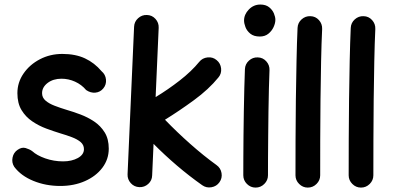

<svg xmlns="http://www.w3.org/2000/svg" viewBox="-20 -787 1765 862"><path d="M443.8 -390.1Q429.7 -373 408.2 -371.1Q386.7 -369.1 366.7 -382.8Q346.2 -407.2 316.9 -420.4Q287.6 -433.6 255.9 -433.6Q218.8 -433.6 193.8 -414.6Q168.9 -395.5 168.9 -368.7Q168.9 -348.6 184.6 -335.2Q200.2 -321.8 225.1 -312.3Q250 -302.7 277.3 -294.4Q307.6 -285.6 340.8 -273.2Q374 -260.7 402.8 -241.5Q431.6 -222.2 450 -192.6Q468.3 -163.1 468.3 -119.6Q468.3 -71.8 439.5 -33.7Q410.6 4.4 361.3 26.1Q312 47.9 250.5 47.9Q185.5 47.9 129.9 25.1Q74.2 2.4 43.9 -38.1Q31.7 -57.1 36.4 -79.8Q41 -102.5 59.6 -114.7Q78.1 -127.4 95.2 -122.3Q112.3 -117.2 124 -108.9Q145 -89.4 183.3 -75.9Q221.7 -62.5 263.2 -62.5Q302.2 -62.5 329.6 -77.6Q356.9 -92.8 356.9 -117.2Q356.9 -136.7 341.8 -149.4Q326.7 -162.1 302.7 -171.1Q278.8 -180.2 252 -188Q221.7 -197.3 188 -209.7Q154.3 -222.2 124.8 -242.2Q95.2 -262.2 76.7 -292.7Q58.1 -323.2 58.1 -368.7Q58.1 -417 85.7 -457Q113.3 -497.1 159.2 -521Q205.1 -544.9 259.8 -544.9Q318.8 -544.9 361.6 -524.9Q404.3 -504.9 436 -467.3Q453.6 -452.6 455.8 -429.9Q458 -407.2 443.8 -390.1Z M965.3 31.2Q952.1 49.8 929.2 53.7Q906.2 57.6 887.7 44.4Q829.6 3.4 774.4 -43.7Q719.2 -90.8 669.4 -141.1L663.1 0.5Q662.6 23.4 645.5 38.8Q628.4 54.2 605.5 53.2Q582.5 52.2 567.1 35.2Q551.8 18.1 552.7 -4.4L582 -667Q583 -689.9 600.1 -705.3Q617.2 -720.7 639.6 -719.7Q662.6 -719.2 678 -702.1Q693.4 -685.1 692.4 -662.1L678.7 -351.1Q734.4 -384.8 787.1 -425.8Q839.8 -466.8 874.5 -509.3Q888.7 -526.9 912.1 -529.3Q935.5 -531.7 952.6 -517.1Q970.2 -502.9 972.7 -479.5Q975.1 -456.1 960.4 -439Q917 -385.7 850.6 -337.2Q784.2 -288.6 720.7 -249.5Q774.9 -193.4 834.5 -140.6Q894 -87.9 952.1 -45.9Q970.7 -32.7 974.6 -10Q978.5 12.7 965.3 31.2Z M1075.7 -694.8Q1075.7 -722.2 1097.2 -744.4Q1118.7 -766.6 1148.9 -766.6Q1173.3 -766.6 1188.2 -754.6Q1203.1 -742.7 1209.7 -726.8Q1216.3 -710.9 1216.3 -698.2Q1216.3 -683.1 1208.3 -665.5Q1200.2 -647.9 1184.8 -635.5Q1169.4 -623 1146.5 -623Q1119.6 -623 1104 -635.7Q1088.4 -648.4 1082 -665.3Q1075.7 -682.1 1075.7 -694.8ZM1137.2 -529.3Q1160.2 -528.8 1175.5 -511.7Q1190.9 -494.6 1189.9 -471.7Q1188.5 -438 1187.3 -389.6Q1186 -341.3 1185.3 -286.6Q1184.6 -231.9 1184.1 -177.7Q1183.6 -123.5 1183.3 -77.1Q1183.1 -30.8 1183.1 0Q1183.1 22.5 1166.7 38.8Q1150.4 55.2 1127.4 55.2Q1105 55.2 1088.6 38.8Q1072.3 22.5 1072.3 0Q1072.3 -30.8 1072.5 -77.4Q1072.8 -124 1073.2 -178.5Q1073.7 -232.9 1074.7 -288.1Q1075.7 -343.3 1076.9 -392.3Q1078.1 -441.4 1079.6 -476.6Q1080.6 -499.5 1097.7 -514.9Q1114.7 -530.3 1137.2 -529.3Z M1373.5 -714.4Q1396.5 -713.9 1411.9 -696.8Q1427.2 -679.7 1426.3 -656.7Q1423.3 -594.7 1421.6 -512Q1419.9 -429.2 1418.9 -338.4Q1418 -247.6 1417.7 -159.7Q1417.5 -71.8 1417.5 0Q1417.5 22.5 1401.1 38.8Q1384.8 55.2 1361.8 55.2Q1339.4 55.2 1323 38.8Q1306.6 22.5 1306.6 0Q1306.6 -72.3 1306.9 -160.2Q1307.1 -248 1308.3 -339.4Q1309.6 -430.7 1311.3 -514.4Q1313 -598.1 1315.9 -661.6Q1316.9 -684.6 1334 -700Q1351.1 -715.3 1373.5 -714.4Z M1612.3 -714.4Q1635.3 -713.9 1650.6 -696.8Q1666 -679.7 1665 -656.7Q1662.1 -594.7 1660.4 -512Q1658.7 -429.2 1657.7 -338.4Q1656.7 -247.6 1656.5 -159.7Q1656.2 -71.8 1656.2 0Q1656.2 22.5 1639.9 38.8Q1623.5 55.2 1600.6 55.2Q1578.1 55.2 1561.8 38.8Q1545.4 22.5 1545.4 0Q1545.4 -72.3 1545.7 -160.2Q1545.9 -248 1547.1 -339.4Q1548.3 -430.7 1550 -514.4Q1551.8 -598.1 1554.7 -661.6Q1555.7 -684.6 1572.8 -700Q1589.8 -715.3 1612.3 -714.4Z"/></svg>

Font: Mikhak SemiBold
Style: Regular
Weight: 600
Designer: Amin Abedi
Version: Version 3.3